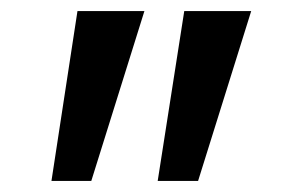

<svg xmlns="http://www.w3.org/2000/svg" viewBox="-20 -720 526 347"><path d="M241 -700H120L73 -393H145ZM434 -700H313L265 -393H338Z"/></svg>

Font: NM-font
Style: Medium
Weight: 500
Designer: ""
Foundry: ""
Version: ""